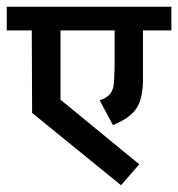

<svg xmlns="http://www.w3.org/2000/svg" viewBox="-44 -486 527 568"><path d="M379 -396V-253Q379 -194 359.5 -165Q340 -136 290 -116L251 -189Q273 -197 281.5 -208Q290 -219 292 -232.5Q294 -246 295 -284V-396H135V-191L368 0L314 62L51 -152L50 -396H-24V-466H463V-396Z"/></svg>

Font: Cambay Devanagari
Style: Regular
Weight: 700
Designer: Pooja Saxena
Foundry: Pooja Saxena
Version: Version 1.095;PS 001.095;hotconv 1.0.70;makeotf.lib2.5.58329